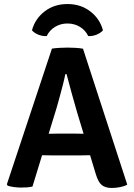

<svg xmlns="http://www.w3.org/2000/svg" viewBox="-20 -924 666 952"><path d="M237.5 -683Q253 -685.5 275.8 -686.8Q298.5 -688 315 -688Q331 -688 353.8 -686.8Q376.5 -685.5 391.5 -682.5L611 -8.5Q597 -0.5 575.5 3.8Q554 8 534 8Q502 8 484.2 -6.8Q466.5 -21.5 454 -64L363.5 -363Q351 -406 336.2 -459Q321.5 -512 310 -556.5H304Q299 -531.5 291.2 -501.2Q283.5 -471 275.2 -441.2Q267 -411.5 260.5 -388.5L141 1Q128.5 4 114 5Q99.5 6 83.5 6Q67.5 6 49 3.5Q30.5 1 18.5 -3L14 -10ZM237 -153.5Q231 -153.5 219.5 -153.8Q208 -154 196.2 -154.2Q184.5 -154.5 178.5 -154.5H111L152 -260.5H211.5Q217.5 -260.5 228.2 -260.8Q239 -261 249.8 -261.2Q260.5 -261.5 266 -261.5H352Q358.5 -261.5 369 -261.2Q379.5 -261 390.5 -260.8Q401.5 -260.5 407.5 -260.5H469L503.5 -154.5H436Q430 -154.5 418.2 -154.2Q406.5 -154 394.8 -153.8Q383 -153.5 377 -153.5ZM490.5 -773.5Q478 -759.5 458 -751.8Q438 -744 417.5 -745Q404 -773.5 376.8 -790.5Q349.5 -807.5 314.5 -807.5Q280 -807.5 252.5 -790.5Q225 -773.5 211.5 -745Q191 -744 171 -751.8Q151 -759.5 138.5 -773.5Q153.5 -830.5 201 -867.2Q248.5 -904 314.5 -904Q380.5 -904 428 -867.2Q475.5 -830.5 490.5 -773.5Z"/></svg>

Font: Signika SemiBold
Style: Regular
Weight: 600
Designer: Anna Giedry
Foundry: Anna Giedry
Version: Version 2.001